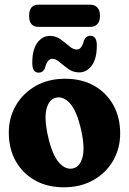

<svg xmlns="http://www.w3.org/2000/svg" viewBox="-20 -789 550 818"><path d="M257.5 -453.5Q328.5 -453.5 381 -423.8Q433.5 -394 462.8 -341.5Q492 -289 492 -220.5Q492 -156.5 462 -104.5Q432 -52.5 377.8 -21.8Q323.5 9 252 9Q181.5 9 128.8 -20.8Q76 -50.5 46.8 -103Q17.5 -155.5 17.5 -224Q17.5 -288 47.8 -340Q78 -392 132 -422.8Q186 -453.5 257.5 -453.5ZM291 -71.5Q321 -78.5 331.8 -120.2Q342.5 -162 325 -238Q307 -316.5 278.5 -348.2Q250 -380 218.5 -373Q188.5 -366 178 -324.2Q167.5 -282.5 185 -206.5Q203 -128 231.5 -96.2Q260 -64.5 291 -71.5ZM317.5 -480.5Q291.5 -480.5 271.2 -495Q251 -509.5 234.5 -524Q218 -538.5 202.5 -538.5Q182 -538.5 172 -500.5Q164.5 -479.5 144 -479.5Q117.5 -479.5 117.5 -521Q117.5 -577.5 139 -606.8Q160.5 -636 192 -636Q218 -636 238 -621.5Q258 -607 274.8 -592.5Q291.5 -578 307 -578Q328.5 -578 337.5 -616Q345.5 -636.5 365 -636.5Q392.5 -636.5 392.5 -595.5Q392.5 -538.5 370.8 -509.5Q349 -480.5 317.5 -480.5ZM104 -721.5Q104 -769 144 -769H365.5Q384 -769 395 -756.8Q406 -744.5 406 -721.5Q406 -698.5 395 -686.5Q384 -674.5 365.5 -674.5H144Q104 -674.5 104 -721.5Z"/></svg>

Font: Fraunces 144pt S100
Style: Bold
Weight: 700
Version: Version 1.000; ttfautohint (v1.8.3)